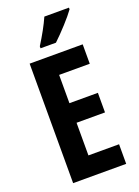

<svg xmlns="http://www.w3.org/2000/svg" viewBox="-172 -1006 779 1078"><g transform="rotate(-20 217.5 -467.0)"><path d="M385 -924V-934H238C218 -889 191 -840 157 -786V-774H249C295 -817 359 -887 385 -924ZM387 0V-117H204V-312H374V-429H204V-598H387V-714H70V0Z"/></g></svg>

Font: Noto Sans Gurmukhi UI ExtraCondensed
Style: Bold
Weight: 700
Width: 2
Designer: Jelle Bosma - Monotype Design Team
Foundry: Monotype Imaging Inc.
Version: Version 2.004